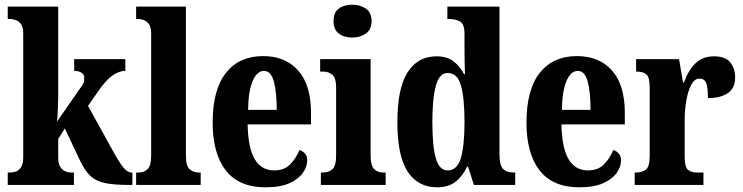

<svg xmlns="http://www.w3.org/2000/svg" viewBox="-20 -788 3164 818"><path d="M13 0V-53H25Q34 -53 47 -57Q60 -61 69.5 -75Q79 -89 79 -118V-646Q79 -673 69 -686Q59 -699 46 -703Q33 -707 25 -707H13V-760H228V-378Q228 -360 227 -337.5Q226 -315 225 -295.5Q224 -276 223 -270L323 -414Q336 -430 337.5 -440.5Q339 -451 339 -457Q339 -470 327.5 -478Q316 -486 296 -486V-536H514V-486Q486 -486 458 -465.5Q430 -445 399 -400L355 -337L465 -138Q488 -96 505.5 -74.5Q523 -53 541 -53H544V0H533Q467 0 428 -8Q389 -16 365 -38.5Q341 -61 320 -106L256 -241L228 -196V-118Q228 -90 237.5 -76Q247 -62 259.5 -57.5Q272 -53 281 -53H295V0Z M560 0V-53H570Q594 -53 609 -67.5Q624 -82 624 -125V-646Q624 -673 614 -686Q604 -699 591 -703Q578 -707 570 -707H560V-760H772V-125Q772 -82 787.5 -67.5Q803 -53 827 -53H835V0Z M1111 10Q998 10 942 -62Q886 -134 886 -265Q886 -406 942.5 -477.5Q999 -549 1101 -549Q1196 -549 1250.5 -487.5Q1305 -426 1305 -307V-258H1035Q1037 -157 1065.5 -109.5Q1094 -62 1148 -62Q1191 -62 1216 -87.5Q1241 -113 1256 -149Q1269 -145 1279 -134Q1289 -123 1289 -105Q1289 -79 1271 -52.5Q1253 -26 1214 -8Q1175 10 1111 10ZM1159 -320Q1159 -397 1146.5 -441.5Q1134 -486 1105 -486Q1075 -486 1056.5 -443Q1038 -400 1037 -320Z M1481 -628Q1446 -628 1423.5 -645Q1401 -662 1401 -698Q1401 -735 1423.5 -751.5Q1446 -768 1481 -768Q1514 -768 1538.5 -751.5Q1563 -735 1563 -698Q1563 -662 1538.5 -645Q1514 -628 1481 -628ZM1347 0V-53H1356Q1381 -53 1396.5 -67.5Q1412 -82 1412 -125V-415Q1412 -455 1396.5 -469Q1381 -483 1358 -483H1344V-536H1559V-125Q1559 -82 1574 -67.5Q1589 -53 1614 -53H1623V0Z M1842 10Q1761 10 1717 -56.5Q1673 -123 1673 -267Q1673 -412 1716.5 -480Q1760 -548 1839 -548Q1885 -548 1912.5 -526.5Q1940 -505 1957 -472H1961Q1960 -495 1959.5 -524.5Q1959 -554 1959 -583V-644Q1959 -686 1940 -696.5Q1921 -707 1894 -707H1886V-760H2108V-130Q2108 -84 2123 -68.5Q2138 -53 2168 -53H2175V0H1999L1974 -78H1970Q1951 -37 1920.5 -13.5Q1890 10 1842 10ZM1887 -62Q1928 -62 1943.5 -115Q1959 -168 1959 -269Q1959 -369 1944 -423Q1929 -477 1887 -477Q1852 -477 1837 -423Q1822 -369 1822 -268Q1822 -164 1837 -113Q1852 -62 1887 -62Z M2448 10Q2335 10 2279 -62Q2223 -134 2223 -265Q2223 -406 2279.5 -477.5Q2336 -549 2438 -549Q2533 -549 2587.5 -487.5Q2642 -426 2642 -307V-258H2372Q2374 -157 2402.5 -109.5Q2431 -62 2485 -62Q2528 -62 2553 -87.5Q2578 -113 2593 -149Q2606 -145 2616 -134Q2626 -123 2626 -105Q2626 -79 2608 -52.5Q2590 -26 2551 -8Q2512 10 2448 10ZM2496 -320Q2496 -397 2483.5 -441.5Q2471 -486 2442 -486Q2412 -486 2393.5 -443Q2375 -400 2374 -320Z M2684 0V-53H2688Q2716 -53 2732 -65.5Q2748 -78 2748 -125V-415Q2748 -459 2734 -471Q2720 -483 2693 -483H2690V-536H2873L2890 -437H2894Q2914 -491 2944 -519.5Q2974 -548 3023 -548Q3070 -548 3091 -522.5Q3112 -497 3112 -458Q3112 -412 3080.5 -391Q3049 -370 2996 -370Q2996 -411 2989.5 -432Q2983 -453 2959 -453Q2939 -453 2925 -426.5Q2911 -400 2904 -359.5Q2897 -319 2897 -277V-120Q2897 -76 2911 -64.5Q2925 -53 2949 -53H2977V0Z"/></svg>

Font: Noto Serif Tamil ExtraCondensed ExtraBold
Style: Italic
Weight: 800
Width: 2
Italic angle: -12°
Designer: Indian Type Foundry, Tom Grace, and the Monotype Design Team
Foundry: Monotype Imaging Inc.
Version: Version 2.003; ttfautohint (v1.8.4.7-5d5b)